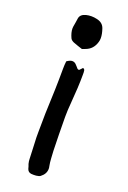

<svg xmlns="http://www.w3.org/2000/svg" viewBox="-138 -750 531 798"><g transform="rotate(20 127.5 -351.0)"><path d="M181.6 -669.9Q189.5 -647 189.5 -629.4Q189.5 -619.6 187 -611.8Q176.8 -576.7 145 -565.4Q142.1 -564.5 131.3 -560.1L120.6 -563.5L110.4 -566.9Q98.1 -570.8 90.3 -574.2Q79.1 -579.1 75.2 -586.9Q64.9 -609.4 64.9 -627Q64.9 -630.9 65.4 -634.8L68.8 -654.8L71.8 -674.8Q75.2 -692.4 98.1 -698.7Q109.9 -701.7 122.1 -701.7Q134.3 -701.7 147 -698.7Q173.8 -692.9 181.6 -669.9ZM164.6 -122.6 166.5 -89.4Q167.5 -71.3 170.4 -56.6Q171.9 -50.8 171.9 -44.9Q171.9 -22 150.4 -5.9Q145 -2 132.3 -0.5Q127 0 121.1 0Q115.7 0 110.4 -0.5Q96.7 -2.4 92.3 -15.6L89.4 -25.9L85.9 -35.6Q83 -47.4 83 -56.6L81.1 -103.5L79.1 -149.9V-174.3Q79.1 -211.9 80.1 -256.3L84 -363.3L85 -409.7L85.4 -456.1L85.9 -472.7L87.4 -489.7L94.2 -494.1Q98.1 -496.6 101.6 -497.6Q106.9 -499.5 111.3 -499.5Q122.1 -499.5 129.9 -490.2L136.2 -483.4L142.6 -476.1Q143.1 -475.6 145.5 -475.1L149.4 -474.1L155.8 -480.5L162.6 -487.8Q168.9 -485.8 170.4 -480.5L171.4 -470.7V-458Q171.4 -407.7 165 -332.5Q162.1 -300.3 162.1 -273.9V-266.6Q162.6 -191.4 164.6 -122.6Z"/></g></svg>

Font: Kurland
Style: Regular
Weight: 400
Designer: GGBot
Version: 0.22